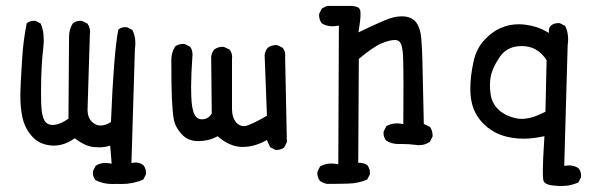

<svg xmlns="http://www.w3.org/2000/svg" viewBox="-20 -499 2040 649"><path d="M390.6 123Q430.2 123 464.4 107.9L473.1 90.8Q473.6 88.4 473.6 85.9Q473.6 70.3 464.8 59.6Q453.6 50.3 438.5 50.3Q434.1 50.3 424.3 52.2L436 -333.5Q441.4 -370.6 427.2 -397.9L410.2 -406.7Q407.2 -407.2 402.8 -407.2Q398.4 -407.2 392.1 -405.5Q385.7 -403.8 379.9 -398.9Q364.7 -322.3 355 -86.4L353 -85Q335.4 -74.7 320.3 -74.7Q303.7 -74.7 290.5 -87.4Q275.9 -102.5 275.9 -127.9L283.7 -382.3Q287.1 -403.3 275.4 -419.4L257.8 -428.2Q254.9 -428.7 252.4 -428.7Q236.3 -428.7 226.1 -419.9Q213.4 -399.9 213.4 -375L211.4 -98.1Q197.8 -87.9 185.5 -83Q170.9 -76.7 157.5 -76.7Q144 -76.7 135.3 -85Q121.1 -99.1 119.1 -148.9Q118.7 -166 118.7 -188.5Q118.7 -274.9 126.5 -339.4Q127.9 -352.1 127.9 -362.5Q127.9 -373 127 -382.3Q125 -401.9 117.7 -419.4L100.6 -428.2Q98.1 -428.7 95.7 -428.7Q80.6 -428.7 70.3 -420.4Q59.1 -364.7 55.2 -305.7Q48.8 -210.9 48.8 -173.6Q48.8 -136.2 55.2 -105.5Q62.5 -67.4 87.4 -39.1Q111.3 -11.2 151.9 -7.3Q156.7 -6.8 161.6 -6.8Q196.8 -6.8 230 -29.8L232.4 -31.7L235.4 -29.8Q266.6 -5.4 296.4 -2Q306.6 -1 315.4 -1Q333.5 -1 347.2 -5.4L352.5 -6.8L357.4 54.2Q343.8 51.8 336.4 51.8Q317.4 51.8 303.2 61.5L294.4 79.1Q293.9 82 293.9 86.4Q293.9 90.8 295.9 97.4Q297.9 104 302.7 109.9Q328.6 123 359.4 123Q366.2 123 374 122.6Q382.8 123 390.6 123Z M915 7.8Q930.7 7.8 940.9 -1L949.7 -18.6L943.8 -305.7L944.3 -311.5Q944.3 -327.1 935.5 -337.4L918 -346.2Q915 -346.7 912.1 -346.7Q909.2 -346.7 904.3 -345.7Q894 -344.2 884.8 -337.4Q876.5 -327.1 874.5 -313.5L882.3 -107.9Q846.7 -86.9 822.3 -77.1Q812.5 -72.8 803.7 -72.8Q789.6 -72.8 779.3 -84Q764.2 -101.1 764.2 -130.9V-299.8L764.6 -305.7Q764.6 -321.3 755.9 -331.5L737.3 -340.3Q734.9 -340.8 732.4 -340.8Q716.3 -340.8 704.1 -331.5Q695.8 -321.3 693.8 -307.1L695.8 -114.7Q692.4 -109.9 689 -106.4Q678.2 -95.7 663.6 -95.7Q655.3 -95.7 650.9 -97.9Q646.5 -100.1 644 -103Q631.3 -115.7 627.9 -151.9Q626 -171.4 626 -207.5Q626 -243.7 630.4 -310.1Q630.9 -313 630.9 -315.9Q630.9 -318.8 629.9 -323.2Q628.9 -333 622.1 -341.3L604.5 -350.1Q602.1 -350.6 599.6 -350.6Q583.5 -350.6 571.8 -341.8Q559.1 -321.3 559.1 -295.9Q559.1 -211.9 561 -166.3Q563 -120.6 567.6 -95Q572.3 -69.3 594.2 -45.4Q615.2 -22 649.9 -22Q684.6 -22 712.9 -37.1L715.3 -38.6L717.8 -36.6Q755.4 -4.4 795.4 -2.4Q798.8 -2.4 801.8 -2.4Q838.9 -2.4 877.9 -23.4L881.8 -25.9L893.1 -1.5L910.2 7.3Q912.6 7.8 915 7.8Z M1326.7 -12.2H1340.8Q1362.3 -12.2 1385.3 -9.3Q1390.6 -8.3 1397 -8.3Q1416 -8.3 1433.1 -19.5L1441.9 -37.1Q1442.4 -40 1442.4 -43Q1442.4 -45.9 1441.4 -50.3Q1439.9 -60.5 1433.6 -69.8L1412.6 -80.1L1407.7 -296.4Q1406.7 -338.4 1403.8 -371.6Q1400.9 -403.8 1387.2 -422.9Q1371.6 -443.8 1337.9 -443.8Q1311.5 -443.8 1278.8 -429.7Q1240.2 -413.1 1191.4 -389.6L1192.9 -397.9Q1198.7 -432.1 1198.7 -450.7Q1198.7 -462.9 1196.3 -467.3Q1190.9 -478 1168 -479H1085L1067.9 -470.2L1059.1 -453.1Q1058.6 -450.7 1058.6 -448.2Q1058.6 -432.1 1067.4 -420.4Q1083 -410.2 1103.5 -410.2Q1111.8 -410.2 1125.5 -412.6L1123.5 56.2Q1109.4 53.7 1100.6 53.7Q1079.1 53.7 1062 63.5L1053.2 81.1Q1052.7 83.5 1052.7 85.9Q1052.7 101.6 1061.5 112.3Q1072.3 120.6 1086.4 122.6Q1123 122.6 1158.2 121.6Q1191.4 120.6 1221.2 107.9L1230 90.8Q1230.5 88.4 1230.5 85.9Q1230.5 70.3 1221.7 59.6Q1210.9 51.3 1195.3 51.3H1190.9L1192.9 -299.8Q1241.7 -340.8 1269.3 -352.3Q1296.9 -363.8 1314.9 -363.8Q1324.2 -363.8 1330.1 -358.4Q1340.8 -347.2 1342.3 -310.5Q1343.8 -278.8 1343.8 -211.4Q1343.8 -144 1343.3 -79.6Q1329.6 -82 1322.3 -82Q1301.3 -82 1285.6 -72.3L1276.9 -54.7Q1276.4 -52.2 1276.4 -49.8Q1276.4 -34.2 1285.2 -23.9Q1303.7 -12.2 1326.7 -12.2Z M1853 128.4Q1867.2 129.9 1873.5 129.9Q1894 129.9 1908.7 126.5Q1923.3 123 1935.1 117.7L1943.8 100.6Q1944.3 98.1 1944.3 95.7Q1944.3 80.1 1935.5 69.8Q1921.4 60.1 1903.3 60.1Q1897.9 60.1 1887.2 61.5L1898.9 -347.2Q1900.4 -357.9 1900.4 -366.2Q1900.4 -392.1 1890.1 -411.6L1873 -420.4Q1870.6 -420.9 1868.2 -420.9Q1850.6 -420.9 1841.8 -411.6Q1835.4 -405.3 1835.4 -395.5V-387.7L1828.6 -391.6Q1796.4 -410.6 1755.9 -415.5Q1744.6 -417 1733.9 -417Q1667 -417 1618.7 -365.2Q1589.8 -335 1580.6 -290.5Q1569.8 -241.7 1569.8 -199.7Q1569.8 -151.4 1586.4 -119.1Q1596.7 -98.1 1615.2 -79.6Q1637.7 -57.6 1666 -45.7Q1694.3 -33.7 1732.4 -30.8Q1741.2 -30.3 1751 -30.3Q1780.3 -30.3 1814.5 -37.6L1820.3 -38.6Q1814.9 45.9 1814.9 75Q1814.9 104 1816.4 109.4Q1817.9 114.7 1820.8 118.2Q1829.6 126.5 1853 128.4ZM1743.7 -97.2Q1734.9 -97.2 1727.1 -98.6Q1686.5 -106.9 1663.1 -130.4Q1642.1 -151.4 1638.2 -182.1Q1636.2 -196.3 1636.2 -211.4Q1636.2 -239.7 1645 -261.7Q1652.8 -282.2 1669.4 -306.6Q1694.3 -343.3 1743.7 -343.3Q1796.9 -343.3 1827.1 -296.4L1827.6 -295.4L1823.7 -121.1L1821.3 -120.1Q1776.9 -97.2 1743.7 -97.2Z"/></svg>

Font: Bakudai
Style: Light
Weight: 300
Version: Version 1.48